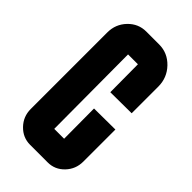

<svg xmlns="http://www.w3.org/2000/svg" viewBox="-218 -763 826 826"><g transform="rotate(45 195.0 -350.0)"><path d="M227 -405 226 -574H166L168 -123H228L227 -306L356 -307V-112Q356 -66 325 -33.5Q294 -1 250 -1H143Q99 -1 67.5 -33.5Q36 -66 36 -112V-578Q36 -628 70 -663.5Q104 -699 152 -699H230Q282 -699 319 -660.5Q356 -622 356 -568V-406Z"/></g></svg>

Font: Bayformers-TFTCGName
Style: Regular
Weight: 400
Designer: billmoo
Foundry: Bayformers
Version: Version 1.021;Fontself Maker 3.5.4